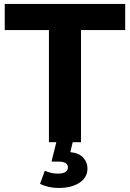

<svg xmlns="http://www.w3.org/2000/svg" viewBox="-20 -720 658 972"><path d="M227.7 0V-567.7H4V-700H613.8V-567.7H390.1V0ZM276.3 231.6Q250.1 231.6 225.5 225.9Q200.8 220.2 182.6 210.6L206.9 144.4Q221.6 150.9 237.7 154.9Q253.8 158.9 272.4 158.9Q300.2 158.9 312.1 150.1Q324 141.2 324 127Q324 113.8 312.4 105.9Q300.8 98 274.6 98H240.8L267.2 -8.2H350L336 50.2Q381.2 55 402 78.7Q422.8 102.4 422.8 132.6Q422.8 178.4 382.6 205Q342.5 231.6 276.3 231.6Z"/></svg>

Font: Montserrat Thin
Style: Regular
Weight: 100
Designer: Julieta Ulanovsky
Foundry: Julieta Ulanovsky
Version: Version 9.000